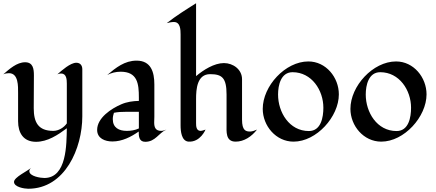

<svg xmlns="http://www.w3.org/2000/svg" viewBox="-23 -861 2672 1178"><path d="M482 -436C482 -459 470 -476 445 -476C409 -476 356 -429 329 -405C336 -408 344 -410 352 -410C385 -410 387 -373 387 -348V-104C369 -78 336 -58 304 -58C211 -58 184 -111 184 -197C184 -265 185 -332 185 -399C185 -438 180 -479 131 -479C80 -479 34 -437 -3 -405C8 -410 20 -412 32 -412C91 -412 88 -331 88 -290V-117C88 -46 120 9 198 9C269 9 332 -33 387 -74C385 22 388 231 249 231C226 231 157 221 157 189C157 181 163 173 169 168C147 188 63 226 63 255C63 287 127 297 150 297C377 297 482 47 482 -147Z M998 -66C988 -62 977 -58 966 -58C931 -58 923 -80 923 -110C923 -122 924 -133 924 -145V-343C924 -418 904 -489 815 -489C742 -489 688 -446 635 -401C660 -414 688 -421 717 -421C821 -421 829 -347 829 -263V-242C792 -241 755 -236 721 -221C660 -195 573 -138 573 -64C573 -11 622 7 667 7C726 7 781 -21 828 -54C828 -25 830 9 868 9C931 9 950 -45 998 -66ZM829 -73C806 -62 780 -58 755 -58C707 -58 669 -77 669 -130C669 -144 672 -157 676 -169C700 -174 725 -175 750 -175C768 -175 829 -175 829 -175Z M1554 -66C1543 -61 1525 -54 1512 -54C1485 -54 1462 -60 1462 -127V-375C1462 -435 1407 -474 1351 -474C1291 -474 1225 -432 1180 -394V-841C1118 -802 1057 -764 1000 -719C1014 -723 1030 -726 1044 -726C1084 -726 1085 -678 1085 -649V-91C1085 -57 1090 5 1134 8C1207 12 1238 -66 1238 -66C1238 -66 1218 -58 1208 -58C1181 -58 1180 -87 1180 -106V-254C1180 -314 1186 -406 1266 -406C1339 -406 1367 -384 1367 -281V-99C1367 -53 1360 8 1423 8C1474 8 1521 -23 1554 -66Z M2056 -282C2056 -386 1977 -484 1869 -484C1727 -484 1589 -333 1589 -193C1589 -89 1670 8 1778 8C1919 8 2056 -145 2056 -282ZM1961 -200C1961 -142 1947 -57 1872 -57C1752 -57 1683 -172 1683 -281C1683 -338 1700 -418 1772 -418C1889 -418 1961 -308 1961 -200Z M2594 -282C2594 -386 2515 -484 2407 -484C2265 -484 2127 -333 2127 -193C2127 -89 2208 8 2316 8C2457 8 2594 -145 2594 -282ZM2499 -200C2499 -142 2485 -57 2410 -57C2290 -57 2221 -172 2221 -281C2221 -338 2238 -418 2310 -418C2427 -418 2499 -308 2499 -200Z"/></svg>

Font: Fondamento
Style: Regular
Weight: 400
Designer: Astigmatic (AOETI)
Foundry: Astigmatic (AOETI)
Version: Version 1.001